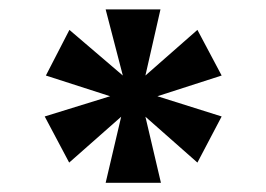

<svg xmlns="http://www.w3.org/2000/svg" viewBox="-20 -813 566 408"><path d="M204.5 -424.5 237.5 -565 127 -467.5 75 -565.5 214 -608.5 77.5 -652.5 127.5 -749.5 241 -652.5 204.5 -793H321L289 -652.5L399.5 -749.5L451 -652.5L314.5 -608.5L451 -565.5L399.5 -467.5L289 -565L322 -424.5Z"/></svg>

Font: Spline Sans Medium
Style: Regular
Weight: 500
Designer: Eben Sorkin, Mirko Velimirovic
Foundry: Sorkin Type
Version: Version 1.000; ttfautohint (v1.8.3)